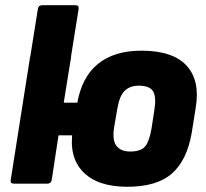

<svg xmlns="http://www.w3.org/2000/svg" viewBox="-20 -703 790 735"><path d="M87 -430 125 -669Q127 -683 141 -683H270Q283 -683 281 -669L243 -431ZM467 12Q353 12 297.5 -45.5Q242 -103 259 -207L275 -304Q292 -407 354.5 -458Q417 -509 521 -509Q642 -509 694.5 -451.5Q747 -394 729 -289L714 -195Q696 -90 638.5 -39Q581 12 467 12ZM33 0Q19 0 21 -14L95 -484Q97 -497 111 -497H240Q255 -497 252 -484L224 -310H350L330 -185H204L178 -14Q175 0 162 0ZM478 -123Q520 -123 536 -143Q552 -163 560 -211L571 -282Q579 -330 566.5 -352.5Q554 -375 511 -375Q477 -375 457 -355Q437 -335 429 -286L417 -216Q409 -167 425.5 -145Q442 -123 478 -123Z"/></svg>

Font: Sofia Sans Black
Style: Italic
Weight: 900
Italic angle: -9°
Version: Version 4.100-B